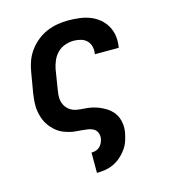

<svg xmlns="http://www.w3.org/2000/svg" viewBox="-110 -617 821 922"><g transform="rotate(-15 300.0 -156.5)"><path d="M258 215V114H260Q270 114 281 110.5Q292 107 300 99Q308 91 312.5 81Q317 71 319 60Q321 45 315.5 31.5Q310 18 298 11Q286 4 271.5 2Q257 0 242 -1.5Q227 -3 212.5 -4Q198 -5 184 -8.5Q170 -12 156 -17Q142 -22 130.5 -29.5Q119 -37 109 -46.5Q99 -56 90.5 -67Q82 -78 75.5 -90.5Q69 -103 65 -116.5Q61 -130 58.5 -144Q56 -158 56 -173Q56 -188 57.5 -203Q59 -218 61 -233L78 -333Q82 -360 91.5 -386.5Q101 -413 118 -436.5Q135 -460 158 -478.5Q181 -497 207 -508Q233 -519 260 -523.5Q287 -528 314 -528Q342 -528 369.5 -524.5Q397 -521 421.5 -511.5Q446 -502 466 -485.5Q486 -469 499 -446.5Q512 -424 516 -397Q520 -370 515 -342V-338H396V-340Q399 -358 395 -375.5Q391 -393 379 -405Q367 -417 349.5 -422Q332 -427 314 -427Q293 -427 271 -419.5Q249 -412 233 -396Q217 -380 208 -359Q199 -338 195 -317L179 -217Q175 -197 176 -178Q177 -159 185.5 -143Q194 -127 209 -116.5Q224 -106 242.5 -103Q261 -100 280 -99Q299 -98 317.5 -94Q336 -90 352.5 -83Q369 -76 384.5 -66.5Q400 -57 412 -43.5Q424 -30 431 -13.5Q438 3 440 22Q442 41 439 60Q435 81 428.5 101.5Q422 122 409 140.5Q396 159 379 174Q362 189 342 198.5Q322 208 301 211.5Q280 215 259 215Z"/></g></svg>

Font: Iosevka Etoile
Style: Bold Italic
Weight: 700
Italic angle: -9°
Designer: Belleve Invis
Foundry: Belleve Invis
Version: Version 28.1.0; ttfautohint (v1.8.4)